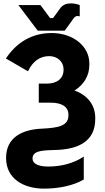

<svg xmlns="http://www.w3.org/2000/svg" viewBox="-20 -910 621 1139"><path d="M204 -728H364L418 -803C424 -810 430 -815 440 -815C444 -815 448 -814 453 -813V-880C437 -886 419 -890 401 -890C375 -890 353 -882 338 -862L295 -803H277L220 -880H89ZM477 19C416 59 344 78 265 78C210 78 173 62 173 31C173 -13 221 -18 299 -20C452 -22 545 -76 545 -204V-211C545 -287 499 -346 422 -373C477 -407 510 -461 510 -524V-534C510 -638 411 -714 287 -714C169 -714 79 -659 15 -563L146 -487C175 -548 218 -577 272 -577C320 -577 357 -545 357 -499V-496C357 -445 320 -414 257 -414H210V-301H279C349 -301 386 -276 386 -229V-226C386 -162 324 -152 233 -147C119 -143 16 -100 16 27C16 152 122 209 241 209C326 209 414 192 477 155Z"/></svg>

Font: Fixel Text Bold
Style: Bold
Weight: 700
Width: 4
Designer: AlfaBravo + MacPaw
Foundry: Kyrylo Tkachov, Marchela Mozhyna, Serhii Makarenko, Maria Weinstein, Zakhar Kryvoshyya
Version: Version 1.211